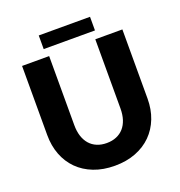

<svg xmlns="http://www.w3.org/2000/svg" viewBox="-152 -990 1053 1126"><g transform="rotate(-20 374.5 -427.5)"><path d="M374.5 -133.5Q408.5 -133.5 435.2 -144.8Q462 -156 480.5 -177Q499 -198 508.8 -228.2Q518.5 -258.5 518.5 -297V-728.5H687.5V-297Q687.5 -230 665.8 -174Q644 -118 603.5 -77.5Q563 -37 505 -14.5Q447 8 374.5 8Q301.5 8 243.5 -14.5Q185.5 -37 145 -77.5Q104.5 -118 83 -174Q61.5 -230 61.5 -297V-728.5H230.5V-297.5Q230.5 -259 240.2 -228.8Q250 -198.5 268.5 -177.2Q287 -156 313.8 -144.8Q340.5 -133.5 374.5 -133.5ZM214.5 -863H534.5V-778H214.5Z"/></g></svg>

Font: Lato ExtraBold
Style: Regular
Weight: 800
Designer: Lukasz Dziedzic with Adam Twardoch and Botio Nikoltchev
Foundry: tyPoland Lukasz Dziedzic
Version: Version 2.015; 2015-08-06; http://www.latofonts.com/